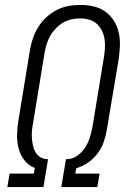

<svg xmlns="http://www.w3.org/2000/svg" viewBox="-20 -763 540 783"><path d="M10 0 19 -55H118L122 -78Q96 -88 79.5 -109.5Q63 -131 56 -157.5Q49 -184 49.5 -213Q50 -242 55 -271L102 -558Q106 -582 114 -606Q122 -630 135.5 -652Q149 -674 168.5 -692Q188 -710 211 -722Q234 -734 258.5 -738.5Q283 -743 307 -743Q335 -743 361.5 -737Q388 -731 409 -716Q430 -701 444 -679Q458 -657 464 -631Q470 -605 469 -577.5Q468 -550 464 -522L416 -236Q412 -211 403.5 -185.5Q395 -160 378.5 -138Q362 -116 339 -100Q316 -84 291 -77L287 -55H386L377 0H230L249 -114H256Q277 -115 296.5 -129Q316 -143 328 -162.5Q340 -182 346.5 -203Q353 -224 357 -245L404 -531Q407 -550 408 -569Q409 -588 406 -605.5Q403 -623 395 -639Q387 -655 374 -666.5Q361 -678 343 -683Q325 -688 306 -688Q289 -688 271 -684Q253 -680 237 -670.5Q221 -661 207.5 -647Q194 -633 185 -617Q176 -601 170.5 -583.5Q165 -566 162 -549L115 -262Q112 -247 110.5 -231.5Q109 -216 110 -201Q111 -186 114 -171Q117 -156 124 -143.5Q131 -131 143 -123Q155 -115 171 -114H176L157 0Z"/></svg>

Font: Iosevka SS04 Light
Style: Italic
Weight: 300
Italic angle: -9°
Monospace: yes
Designer: Belleve Invis
Foundry: Belleve Invis
Version: Version 19.0.0; ttfautohint (v1.8.4)